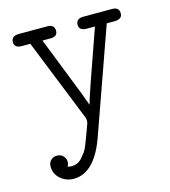

<svg xmlns="http://www.w3.org/2000/svg" viewBox="-101 -512 726 820"><g transform="rotate(-15 262.5 -102.0)"><path d="M23.9 -403.8Q23.9 -430.7 57.1 -431.2H183.1Q215.3 -431.2 214.8 -402.8Q214.8 -377.9 183.1 -377.9H147.9L250 -118.2L271 -61Q278.8 -93.3 379.9 -377.9H344.2Q310.1 -377.9 310.1 -403.8Q310.1 -430.7 342.8 -431.2H470.2Q501 -431.2 501 -403.8Q501 -377.9 465.8 -377.9H432.1L272 73.2Q220.2 227.1 125 227.1Q91.8 227.1 66.9 205.6Q42 184.1 42 150.9Q42 133.8 53 123.3Q64 112.8 80.1 112.8Q97.2 112.8 107.7 124.5Q118.2 136.2 118.2 150.9Q118.2 157.7 112.8 169.9Q119.6 172.9 128.9 172.9Q142.1 172.9 154.1 168Q166 163.1 176 151.6Q186 140.1 193.6 130.1Q201.2 120.1 208.5 101.1Q215.8 82 220 71.5Q224.1 61 231.4 40.5Q238.8 20 241.2 13.2Q245.1 2 240.2 -13.2L94.2 -377.9H57.1Q23.9 -377.9 23.9 -403.8Z"/></g></svg>

Font: CMU Typewriter Text
Style: Light
Weight: 200
Version: Version 0.7.0